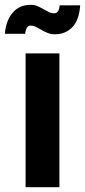

<svg xmlns="http://www.w3.org/2000/svg" viewBox="-31 -775 352 795"><path d="M75 -554H215V0H75ZM-11 -635Q-6 -691 22 -723Q50 -755 95 -755Q112 -755 124.5 -749.5Q137 -744 148.5 -737.5Q160 -731 170.5 -725.5Q181 -720 194 -720Q203 -720 208.5 -727.5Q214 -735 216 -753H301Q297 -692 268.5 -662.5Q240 -633 195 -633Q180 -633 166.5 -638.5Q153 -644 141 -651Q129 -658 118 -663.5Q107 -669 96 -669Q77 -669 73 -635Z"/></svg>

Font: SVN-Poppins SemiBold
Style: Regular
Weight: 600
Designer: Ninad Kale (Devanagari), Jonny Pinhorn (Latin)
Foundry: Indian Type Foundry
Version: Version 3.002 2017